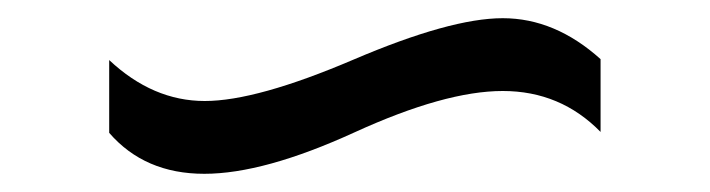

<svg xmlns="http://www.w3.org/2000/svg" viewBox="-20 -444 780 211"><path d="M640 -299Q596 -344 532.5 -344Q469 -344 369.5 -298.5Q270 -253 204.5 -253Q139 -253 100 -298V-378Q148 -333 205 -333Q262 -333 368.5 -378.5Q475 -424 532.5 -424Q590 -424 640 -379Z"/></svg>

Font: Diplomata SC
Style: Regular
Weight: 400
Width: 7
Designer: Eduardo Rodriguez Tunni
Foundry: Eduardo Rodriguez Tunni
Version: Version 1.001